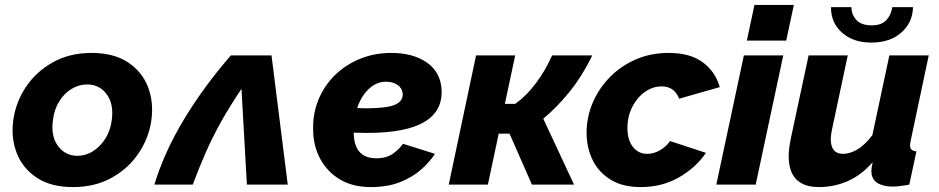

<svg xmlns="http://www.w3.org/2000/svg" viewBox="-20 -750 3814 780"><path d="M276 10Q187 10 129.5 -28Q72 -66 48 -128Q24 -190 34 -262Q44 -335 85.5 -397Q127 -459 195 -497Q263 -535 352 -535Q442 -535 499.5 -497Q557 -459 581 -397Q605 -335 595 -262Q585 -190 543.5 -128Q502 -66 434 -28Q366 10 276 10ZM295 -117Q328 -117 357.5 -135.5Q387 -154 408 -187Q429 -220 434 -262Q443 -327 413.5 -367Q384 -407 334 -407Q301 -407 271 -389Q241 -371 220.5 -338Q200 -305 195 -262Q186 -197 215.5 -157Q245 -117 295 -117Z M607 0Q647 -131 726.5 -263.5Q806 -396 918 -525H1083L1149 0H983L961 -389Q912 -316 878 -255Q844 -194 817 -133Q790 -72 763 0Z M1486 10Q1414 10 1362 -20.5Q1310 -51 1281 -104.5Q1252 -158 1252 -227Q1251 -291 1274.5 -347Q1298 -403 1341 -445Q1384 -487 1442.5 -511Q1501 -535 1570 -535Q1658 -535 1714 -496Q1770 -457 1774 -385Q1782 -210 1472 -210Q1445 -210 1417 -211Q1418 -107 1509 -107Q1552 -107 1579 -127.5Q1606 -148 1617 -166L1747 -125Q1728 -95 1693.5 -63.5Q1659 -32 1607.5 -11Q1556 10 1486 10ZM1548 -418Q1509 -418 1478 -388.5Q1447 -359 1431 -311Q1448 -310 1465 -310Q1551 -310 1584.5 -324.5Q1618 -339 1616 -370Q1614 -392 1595 -405Q1576 -418 1548 -418Z M1803 0 1914 -525H2073L2031 -328H2073Q2117 -359 2156 -410.5Q2195 -462 2223 -525H2386Q2345 -440 2292 -375Q2239 -310 2187 -268L2312 0H2141L2050 -207H2006L1962 0Z M2583 10Q2509 10 2460 -20.5Q2411 -51 2387 -101Q2363 -151 2363 -211Q2363 -273 2387 -330.5Q2411 -388 2455 -434Q2499 -480 2560.5 -507.5Q2622 -535 2697 -535Q2784 -535 2835.5 -496.5Q2887 -458 2904 -396L2739 -349Q2720 -399 2668 -399Q2632 -399 2600.5 -377Q2569 -355 2549 -316.5Q2529 -278 2529 -229Q2529 -182 2551 -153.5Q2573 -125 2609 -125Q2636 -125 2661 -139.5Q2686 -154 2702 -177L2848 -129Q2806 -68 2737.5 -29Q2669 10 2583 10Z M3045 -730H3205L3174 -585H3014ZM3002 -525H3162L3050 0H2890Z M3307 10Q3184 10 3184 -116Q3184 -132 3186.5 -150.5Q3189 -169 3193 -189L3265 -525H3424L3360 -224Q3355 -201 3355 -185Q3355 -125 3405 -125Q3432 -125 3462.5 -142.5Q3493 -160 3524 -201L3593 -525H3753L3680 -180Q3677 -166 3677 -159Q3677 -137 3703 -135L3674 0Q3631 8 3606 8Q3568 8 3544 -7Q3520 -22 3520 -56Q3520 -66 3525 -91Q3480 -39 3424.5 -14.5Q3369 10 3307 10ZM3520 -577Q3445 -577 3400 -618Q3355 -659 3356 -721H3439Q3439 -691 3459 -669Q3479 -647 3521 -647Q3561 -647 3580.5 -668Q3600 -689 3605 -721H3689Q3688 -659 3642 -618Q3596 -577 3520 -577Z"/></svg>

Font: Raleway ExtraBold
Style: Italic
Weight: 800
Italic angle: -12°
Designer: Matt McInerney, Pablo Impallari, Rodrigo Fuenzalida
Foundry: Matt McInerney, Pablo Impallari, Rodrigo Fuenzalida
Version: Version 4.026